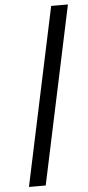

<svg xmlns="http://www.w3.org/2000/svg" viewBox="-59 -809 434 947"><g transform="rotate(-5 157.5 -335.0)"><path d="M232 -775 45 105H128L315 -775Z"/></g></svg>

Font: LT Wave Text Medium Italic
Style: Regular
Weight: 500
Designer: Daniel Lyons
Version: Version 2.5 (Glyphs App)